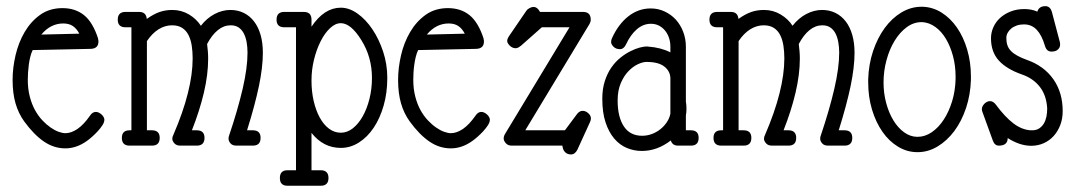

<svg xmlns="http://www.w3.org/2000/svg" viewBox="-20 -469 3453 617"><path d="M112.8 -357.9C132.6 -381.7 156.1 -393.6 183.1 -393.6C195.5 -393.6 205.7 -390.9 213.9 -385.5C222 -380.1 229 -371.9 234.9 -360.8ZM272 -312C288.2 -312.7 296.4 -320.6 296.4 -335.9C296.4 -338.9 295.9 -341.8 294.9 -344.7H295.4C284 -379.9 269 -405 250.2 -420.2C231.5 -435.3 208.3 -442.9 180.7 -442.9C153 -442.9 129.2 -435.7 109.1 -421.4C89.1 -407.1 72.5 -388.7 59.3 -366.2C46.1 -343.8 36.4 -318.9 30 -291.7C23.7 -264.6 20.5 -238.1 20.5 -212.4C20.5 -183.8 23.6 -158.7 29.8 -137.2C36 -115.7 45.2 -96.4 57.6 -79.1C78.5 -50.5 99.6 -28.8 121.1 -14.2C142.6 0.5 165.5 7.8 189.9 7.8C214 7.8 237.1 -0.2 259.3 -16.1C263.5 -19 268.8 -23.3 275.1 -28.8C281.5 -34.3 287.7 -40.4 293.7 -46.9C299.7 -53.4 304.9 -59.9 309.1 -66.4C313.3 -72.9 315.4 -78.9 315.4 -84.5C315.4 -87.1 314.6 -89.8 313 -92.8C311.4 -95.7 309.2 -98.4 306.6 -100.8C304 -103.3 301.1 -105.3 297.9 -106.9C294.6 -108.6 291.3 -109.4 288.1 -109.4C280.9 -109.4 274.7 -105.5 269.5 -97.7C255.9 -78.1 242.4 -63.8 229 -54.7C215.7 -45.6 202.6 -41 189.9 -41C184.1 -41 177 -42.5 168.7 -45.4C160.4 -48.3 151.8 -52.9 142.8 -59.1C133.9 -65.3 125 -73 116.2 -82.3C107.4 -91.6 99.5 -102.5 92.5 -115.2C85.5 -127.9 79.9 -142.4 75.7 -158.7C71.5 -175 69.3 -193 69.3 -212.9C69.3 -219.7 69.6 -227.3 70.1 -235.6C70.6 -243.9 71.4 -252.3 72.5 -260.7C73.6 -269.2 75.2 -277.5 77.1 -285.6C79.1 -293.8 81.7 -301.3 85 -308.1Z M383.3 -381.3H402.3V-50.3H396.5C379.9 -50.3 371.6 -42.2 371.6 -25.9C371.6 -9.3 379.9 -1 396.5 -1H468.3C484.9 -1 493.2 -9.3 493.2 -25.9C493.2 -42.2 484.9 -50.3 468.3 -50.3H452.1V-336.9C463.2 -353.5 475.7 -366.1 489.5 -374.8C503.3 -383.4 517.7 -387.7 532.7 -387.7C546.1 -387.7 557 -384.8 565.7 -379.2C574.3 -373.5 581.1 -365.7 585.9 -356C590.8 -346.2 594.2 -334.9 596.2 -322C598.1 -309.2 599.1 -295.6 599.1 -281.2C599.1 -247.7 594 -210.4 583.7 -169.4C573.5 -128.4 557.9 -83.8 537.1 -35.6C534.8 -31.4 533.7 -27.2 533.7 -22.9C533.7 -18.4 535.9 -13.6 540.3 -8.5C544.7 -3.5 551.1 -1 559.6 -1H612.3C628.9 -1 637.2 -9.3 637.2 -25.9C637.2 -42.2 628.9 -50.3 612.3 -50.3H596.7C613.3 -92.3 626.1 -132.7 635.3 -171.6C644.4 -210.5 648.9 -246.7 648.9 -280.3C648.9 -288.7 648.6 -296.9 647.9 -304.7C647.3 -312.5 646.5 -320.1 645.5 -327.6C655.9 -347.2 667.5 -362.1 680.2 -372.3C692.9 -382.6 706.5 -387.7 721.2 -387.7C731.3 -387.7 739.7 -385.4 746.6 -380.9C753.4 -376.3 759 -370 763.2 -362.1C767.4 -354.1 770.5 -344.7 772.5 -334C774.4 -323.2 775.4 -311.8 775.4 -299.8C775.4 -267.3 770.2 -228.5 759.8 -183.6C749.3 -138.7 734.9 -88.7 716.3 -33.7C715 -30.8 714.4 -27.2 714.4 -22.9C714.4 -18.1 716.5 -13.2 720.7 -8.3C724.9 -3.4 731.3 -1 739.7 -1H792.5C809.1 -1 817.4 -9.3 817.4 -25.9C817.4 -42.2 809.1 -50.3 792.5 -50.3H773.9C790.9 -104.3 803.5 -151.6 812 -192.1C820.5 -232.7 824.7 -268.4 824.7 -299.3C824.7 -320.8 822.3 -340 817.4 -356.9C812.5 -373.9 805.5 -388.3 796.4 -400.1C787.3 -412 776.3 -421.1 763.4 -427.5C750.6 -433.8 736.2 -437 720.2 -437C703.3 -437 686.5 -432.7 669.9 -424.1C653.3 -415.4 638.5 -402.8 625.5 -386.2C616 -400.9 603.3 -413 587.2 -422.6C571 -432.2 553.2 -437 533.7 -437C519 -437 505.4 -434.8 492.7 -430.4C480 -426 466.3 -418.6 451.7 -408.2C450.4 -423.2 442.2 -430.7 427.2 -430.7H383.3C366.7 -430.7 358.4 -422.4 358.4 -405.8C358.4 -389.5 366.7 -381.3 383.3 -381.3Z M903.8 127.9H954.6H1010.7C1027.3 127.9 1035.6 119.6 1035.6 103C1035.6 86.4 1027.3 78.1 1010.7 78.1H981V-42C1006.3 -9.8 1037.8 6.3 1075.2 6.3C1095.7 6.3 1115.1 0.6 1133.3 -11C1151.5 -22.5 1167.4 -38.4 1180.9 -58.6C1194.4 -78.8 1205.1 -102.5 1212.9 -129.9C1220.7 -157.2 1224.6 -186.8 1224.6 -218.8C1224.6 -248 1220.1 -276.2 1211.2 -303.2C1202.2 -330.2 1190.7 -354.2 1176.5 -375.2C1162.4 -396.2 1146.4 -413 1128.7 -425.5C1110.9 -438.1 1093.1 -444.3 1075.2 -444.3C1039.7 -444.3 1008.3 -424 981 -383.3V-405.8C981 -422.4 972.7 -430.7 956.1 -430.7H893.6C877 -430.7 868.7 -422.4 868.7 -405.8C868.7 -389.5 877 -381.3 893.6 -381.3H931.2V78.1H903.8C887.5 78.1 879.4 86.4 879.4 103C879.4 119.6 887.5 127.9 903.8 127.9ZM1141.1 -340.3C1163.9 -303.9 1175.3 -263.3 1175.3 -218.8C1175.3 -195 1172.6 -172.4 1167.2 -151.1C1161.9 -129.8 1154.6 -111.1 1145.5 -95C1136.4 -78.9 1125.8 -66.1 1113.8 -56.6C1101.7 -47.2 1088.9 -42.5 1075.2 -42.5C1061.5 -42.5 1048.9 -46.8 1037.4 -55.4C1025.8 -64 1015.9 -75.9 1007.6 -91.1C999.3 -106.2 992.8 -124 988 -144.5C983.3 -165 981 -187 981 -210.4C981 -232.9 983.6 -255.1 989 -277.1C994.4 -299.1 1001.5 -318.8 1010.3 -336.2C1019 -353.6 1029.1 -367.7 1040.5 -378.4C1051.9 -389.2 1063.5 -394.5 1075.2 -394.5C1096.7 -394.5 1118.7 -376.5 1141.1 -340.3Z M1351.6 -357.9C1371.4 -381.7 1394.9 -393.6 1421.9 -393.6C1434.2 -393.6 1444.5 -390.9 1452.6 -385.5C1460.8 -380.1 1467.8 -371.9 1473.6 -360.8ZM1510.7 -312C1527 -312.7 1535.2 -320.6 1535.2 -335.9C1535.2 -338.9 1534.7 -341.8 1533.7 -344.7H1534.2C1522.8 -379.9 1507.7 -405 1489 -420.2C1470.3 -435.3 1447.1 -442.9 1419.4 -442.9C1391.8 -442.9 1367.9 -435.7 1347.9 -421.4C1327.9 -407.1 1311.3 -388.7 1298.1 -366.2C1284.9 -343.8 1275.1 -318.9 1268.8 -291.7C1262.5 -264.6 1259.3 -238.1 1259.3 -212.4C1259.3 -183.8 1262.4 -158.7 1268.6 -137.2C1274.7 -115.7 1284 -96.4 1296.4 -79.1C1317.2 -50.5 1338.4 -28.8 1359.9 -14.2C1381.3 0.5 1404.3 7.8 1428.7 7.8C1452.8 7.8 1475.9 -0.2 1498 -16.1C1502.3 -19 1507.6 -23.3 1513.9 -28.8C1520.3 -34.3 1526.4 -40.4 1532.5 -46.9C1538.5 -53.4 1543.6 -59.9 1547.9 -66.4C1552.1 -72.9 1554.2 -78.9 1554.2 -84.5C1554.2 -87.1 1553.4 -89.8 1551.8 -92.8C1550.1 -95.7 1548 -98.4 1545.4 -100.8C1542.8 -103.3 1539.9 -105.3 1536.6 -106.9C1533.4 -108.6 1530.1 -109.4 1526.9 -109.4C1519.7 -109.4 1513.5 -105.5 1508.3 -97.7C1494.6 -78.1 1481.1 -63.8 1467.8 -54.7C1454.4 -45.6 1441.4 -41 1428.7 -41C1422.9 -41 1415.8 -42.5 1407.5 -45.4C1399.2 -48.3 1390.5 -52.9 1381.6 -59.1C1372.6 -65.3 1363.8 -73 1355 -82.3C1346.2 -91.6 1338.3 -102.5 1331.3 -115.2C1324.3 -127.9 1318.7 -142.4 1314.5 -158.7C1310.2 -175 1308.1 -193 1308.1 -212.9C1308.1 -219.7 1308.3 -227.3 1308.8 -235.6C1309.3 -243.9 1310.1 -252.3 1311.3 -260.7C1312.4 -269.2 1314 -277.5 1315.9 -285.6C1317.9 -293.8 1320.5 -301.3 1323.7 -308.1Z M1713.9 -433.1C1708.7 -442.2 1702.1 -446.8 1694.3 -446.8C1690.8 -446.8 1686.6 -445.6 1681.9 -443.1C1677.2 -440.7 1673.8 -438 1671.9 -435.1L1616.2 -353.5C1612 -347.3 1609.9 -342 1609.9 -337.4C1609.9 -334.8 1610.7 -332.2 1612.3 -329.6C1613.9 -327 1616 -324.5 1618.4 -322C1620.8 -319.6 1623.7 -317.6 1627 -316.2C1630.2 -314.7 1633.5 -314 1636.7 -314C1641.9 -314 1647.3 -316.4 1652.8 -321.3V-320.8L1721.2 -381.3H1810.1L1603 -38.6C1601.4 -36 1600.3 -33.4 1599.6 -31C1599 -28.6 1598.6 -26.2 1598.6 -23.9C1598.6 -19 1600.9 -14 1605.5 -8.8C1610 -3.6 1616.4 -1 1624.5 -1H1787.1L1788.6 6.3C1789.9 12.2 1792.8 17.2 1797.4 21.2C1801.9 25.3 1807.8 27.3 1814.9 27.3C1823.4 27.3 1830.2 22.3 1835.4 12.2L1876 -76.7C1877.9 -80.6 1878.9 -84.5 1878.9 -88.4C1878.9 -94.6 1876.1 -100.2 1870.4 -105.2C1864.7 -110.3 1858.7 -112.8 1852.5 -112.8C1845.4 -112.8 1839.2 -109.2 1834 -102.1L1795.4 -50.3H1668L1874.5 -392.1C1877.1 -396.6 1878.4 -401.2 1878.4 -405.8C1878.4 -422.4 1870.1 -430.7 1853.5 -430.7H1715.3Z M2134.3 -216.3V-103.5C2132.3 -93.8 2128.5 -84.6 2122.8 -76.2C2117.1 -67.7 2110.2 -60.2 2102.1 -53.7C2093.9 -47.2 2084.8 -42.1 2074.7 -38.3C2064.6 -34.6 2054.2 -32.7 2043.5 -32.7C2017.7 -32.7 1998.2 -42.7 1984.9 -62.7C1971.5 -82.8 1964.8 -110.5 1964.8 -146C1964.8 -167.5 1968.2 -186 1974.9 -201.7C1981.5 -217.3 1989.7 -230.1 1999.5 -240.2C2009.3 -250.3 2019.4 -257.8 2030 -262.7C2040.6 -267.6 2049.8 -270 2057.6 -270C2083.3 -270 2102.5 -265 2115.2 -254.9C2127.9 -244.8 2134.3 -231.9 2134.3 -216.3ZM2062.5 -319.3H2061.5C2061.2 -319.3 2060.9 -319.4 2060.5 -319.6C2060.2 -319.7 2059.9 -319.8 2059.6 -319.8C2053.4 -319.8 2045.6 -318.6 2036.1 -316.2C2026.7 -313.7 2016.6 -309.8 2005.9 -304.4C1995.1 -299.1 1984.4 -292.1 1973.6 -283.4C1962.9 -274.8 1953.2 -264.3 1944.6 -252C1936 -239.6 1929 -225.1 1923.6 -208.5C1918.2 -191.9 1915.5 -173 1915.5 -151.9C1915.5 -122.2 1919 -96.8 1926 -75.7C1933 -54.5 1942.4 -37.1 1954.1 -23.4C1965.8 -9.8 1979.3 0.2 1994.6 6.6C2009.9 12.9 2025.9 16.1 2042.5 16.1C2075.4 16.1 2106.4 4.9 2135.7 -17.6C2139 -6.5 2146.8 -1 2159.2 -1H2200.2C2216.8 -1 2225.1 -9.3 2225.1 -25.9C2225.1 -42.2 2216.8 -50.3 2200.2 -50.3H2184.1V-98.1C2185.4 -104.7 2186 -111.8 2186 -119.6C2186 -127.8 2185.4 -135.6 2184.1 -143.1V-319.3C2184.1 -335.9 2181.2 -351.7 2175.5 -366.7C2169.8 -381.7 2161.9 -394.7 2151.9 -405.8C2141.8 -416.8 2129.8 -425.6 2116 -432.1C2102.1 -438.6 2087.2 -441.9 2071.3 -441.9C2044.9 -441.9 2021.1 -433.6 1999.8 -417C1978.4 -400.4 1960.9 -377.3 1947.3 -347.7C1945 -343.4 1943.8 -338.9 1943.8 -334C1943.8 -329.1 1946.5 -324.1 1951.7 -318.8C1956.9 -313.6 1963.7 -311 1972.2 -311C1980.3 -311 1986.8 -316.1 1991.7 -326.2C2001.1 -346.7 2012.7 -362.9 2026.4 -374.8C2040 -386.6 2055.2 -392.6 2071.8 -392.6C2081.5 -392.6 2090.3 -390.5 2097.9 -386.5C2105.6 -382.4 2112.1 -377 2117.4 -370.4C2122.8 -363.7 2127 -356 2129.9 -347.2C2132.8 -338.4 2134.3 -329.1 2134.3 -319.3V-300.8C2113.8 -311.2 2089.8 -317.4 2062.5 -319.3Z M2284.7 -381.3H2303.7V-50.3H2297.9C2281.2 -50.3 2272.9 -42.2 2272.9 -25.9C2272.9 -9.3 2281.2 -1 2297.9 -1H2369.6C2386.2 -1 2394.5 -9.3 2394.5 -25.9C2394.5 -42.2 2386.2 -50.3 2369.6 -50.3H2353.5V-336.9C2364.6 -353.5 2377 -366.1 2390.9 -374.8C2404.7 -383.4 2419.1 -387.7 2434.1 -387.7C2447.4 -387.7 2458.4 -384.8 2467 -379.2C2475.7 -373.5 2482.4 -365.7 2487.3 -356C2492.2 -346.2 2495.6 -334.9 2497.6 -322C2499.5 -309.2 2500.5 -295.6 2500.5 -281.2C2500.5 -247.7 2495.4 -210.4 2485.1 -169.4C2474.9 -128.4 2459.3 -83.8 2438.5 -35.6C2436.2 -31.4 2435.1 -27.2 2435.1 -22.9C2435.1 -18.4 2437.3 -13.6 2441.7 -8.5C2446 -3.5 2452.5 -1 2460.9 -1H2513.7C2530.3 -1 2538.6 -9.3 2538.6 -25.9C2538.6 -42.2 2530.3 -50.3 2513.7 -50.3H2498C2514.6 -92.3 2527.5 -132.7 2536.6 -171.6C2545.7 -210.5 2550.3 -246.7 2550.3 -280.3C2550.3 -288.7 2550 -296.9 2549.3 -304.7C2548.7 -312.5 2547.9 -320.1 2546.9 -327.6C2557.3 -347.2 2568.8 -362.1 2581.5 -372.3C2594.2 -382.6 2607.9 -387.7 2622.6 -387.7C2632.6 -387.7 2641.1 -385.4 2647.9 -380.9C2654.8 -376.3 2660.3 -370 2664.6 -362.1C2668.8 -354.1 2671.9 -344.7 2673.8 -334C2675.8 -323.2 2676.8 -311.8 2676.8 -299.8C2676.8 -267.3 2671.5 -228.5 2661.1 -183.6C2650.7 -138.7 2636.2 -88.7 2617.7 -33.7C2616.4 -30.8 2615.7 -27.2 2615.7 -22.9C2615.7 -18.1 2617.8 -13.2 2622.1 -8.3C2626.3 -3.4 2632.6 -1 2641.1 -1H2693.8C2710.4 -1 2718.8 -9.3 2718.8 -25.9C2718.8 -42.2 2710.4 -50.3 2693.8 -50.3H2675.3C2692.2 -104.3 2704.9 -151.6 2713.4 -192.1C2721.8 -232.7 2726.1 -268.4 2726.1 -299.3C2726.1 -320.8 2723.6 -340 2718.8 -356.9C2713.9 -373.9 2706.9 -388.3 2697.8 -400.1C2688.6 -412 2677.7 -421.1 2664.8 -427.5C2651.9 -433.8 2637.5 -437 2621.6 -437C2604.7 -437 2587.9 -432.7 2571.3 -424.1C2554.7 -415.4 2539.9 -402.8 2526.9 -386.2C2517.4 -400.9 2504.6 -413 2488.5 -422.6C2472.4 -432.2 2454.6 -437 2435.1 -437C2420.4 -437 2406.7 -434.8 2394 -430.4C2381.3 -426 2367.7 -418.6 2353 -408.2C2351.7 -423.2 2343.6 -430.7 2328.6 -430.7H2284.7C2268.1 -430.7 2259.8 -422.4 2259.8 -405.8C2259.8 -389.5 2268.1 -381.3 2284.7 -381.3Z M2941.4 -447.3C2918.6 -447.3 2897.1 -441.2 2876.7 -429C2856.4 -416.7 2838.5 -400.1 2823 -378.9C2807.5 -357.7 2795.1 -333 2785.6 -304.7C2776.2 -276.4 2771 -246.3 2770 -214.4V-204.1C2770 -173.2 2774.1 -144.1 2782.2 -116.9C2790.4 -89.8 2801.5 -66 2815.7 -45.7C2829.8 -25.3 2846.6 -9.3 2866 2.4C2885.3 14.2 2906.2 20 2928.7 20C2951.2 20 2972.6 13.9 2992.9 1.7C3013.3 -10.5 3031.2 -27.1 3046.9 -48.1C3062.5 -69.1 3075 -93.8 3084.5 -122.1C3093.9 -150.4 3099.1 -180.7 3100.1 -212.9V-223.1C3100.1 -253.7 3096.1 -282.6 3088.1 -309.6C3080.2 -336.6 3069.2 -360.2 3055.2 -380.4C3041.2 -400.6 3024.7 -416.6 3005.9 -428.5C2987 -440.3 2966.6 -446.6 2944.8 -447.3ZM2943.8 -397.9C2958.8 -397 2972.9 -391.7 2986.1 -382.1C2999.3 -372.5 3010.6 -359.7 3020 -343.8C3029.5 -327.8 3036.9 -309.5 3042.5 -288.8C3048 -268.1 3050.8 -246.3 3050.8 -223.1V-214.4C3050.1 -189.3 3046.4 -165.6 3039.6 -143.3C3032.7 -121 3023.8 -101.4 3012.7 -84.5C3001.6 -67.5 2988.9 -54.1 2974.4 -44.2C2959.9 -34.3 2944.7 -29.3 2928.7 -29.3H2926.8C2912.1 -29.6 2898.3 -34.5 2885.3 -43.9C2872.2 -53.4 2860.8 -66.1 2851.1 -82C2841.3 -98 2833.6 -116.5 2827.9 -137.5C2822.2 -158.4 2819.3 -180.7 2819.3 -204.1C2819.3 -228.8 2822.5 -252.8 2828.9 -276.1C2835.2 -299.4 2843.9 -320.1 2855 -338.1C2866 -356.2 2879 -370.7 2893.8 -381.6C2908.6 -392.5 2924.5 -397.9 2941.4 -397.9Z M3313.5 -431.6C3307 -434.6 3300.2 -436.7 3293.2 -438C3286.2 -439.3 3279.1 -439.9 3272 -439.9C3255.7 -439.9 3241 -437.3 3227.8 -432.1C3214.6 -426.9 3203.3 -420 3193.8 -411.4C3184.4 -402.8 3177.2 -392.7 3172.1 -381.3C3167.1 -370 3164.6 -358.2 3164.6 -346.2C3164.6 -316.9 3172.9 -293.1 3189.5 -274.7C3206.1 -256.3 3231.1 -241.2 3264.6 -229.5C3288.1 -221.4 3307 -208.3 3321.3 -190.2C3335.6 -172.1 3343.6 -148.9 3345.2 -120.6C3345.2 -111.5 3344.4 -102.8 3342.8 -94.5C3341.1 -86.2 3338.5 -78.9 3334.7 -72.5C3331 -66.2 3326.2 -61 3320.3 -56.9C3314.5 -52.8 3307.3 -50.6 3298.8 -50.3H3291.5C3272.6 -51.6 3254.2 -59.1 3236.3 -72.8C3218.4 -86.4 3199.7 -106.4 3180.2 -132.8C3174.6 -140.3 3168.3 -144 3161.1 -144C3158.2 -144 3155.2 -143.3 3152.1 -141.8C3149 -140.4 3146.2 -138.4 3143.8 -136C3141.4 -133.5 3139.3 -130.9 3137.7 -127.9C3136.1 -125 3135.3 -121.9 3135.3 -118.7C3135.3 -115.1 3135.9 -111.8 3137.2 -108.9L3170.4 -17.6C3174.3 -6.5 3180.8 -1 3189.9 -1C3208.8 -1 3218.3 -9.1 3218.3 -25.4C3229.7 -17.9 3241.9 -11.9 3254.9 -7.3C3267.9 -2.8 3280.9 -0.5 3293.9 -0.5C3308.3 -0.5 3321.6 -3.3 3334 -8.8C3346.4 -14.3 3357 -22.1 3366 -32C3374.9 -41.9 3382 -53.6 3387.2 -67.1C3392.4 -80.6 3395 -95.5 3395 -111.8C3395 -151.9 3385 -186 3365 -214.4C3345 -242.7 3317.2 -263.2 3281.7 -275.9C3269 -280.4 3258.4 -285.1 3249.8 -289.8C3241.1 -294.5 3234.1 -299.6 3228.8 -305.2C3223.4 -310.7 3219.6 -316.9 3217.3 -323.7C3215 -330.6 3213.9 -338.4 3213.9 -347.2C3213.9 -352.7 3215.3 -358.1 3218 -363.3C3220.8 -368.5 3224.6 -373.1 3229.5 -377.2C3234.4 -381.3 3240.3 -384.5 3247.3 -387C3254.3 -389.4 3262 -390.6 3270.5 -390.6C3287.1 -390.6 3300.9 -384.8 3311.8 -373C3322.7 -361.3 3331.4 -344.2 3337.9 -321.8C3341.5 -309.4 3348.5 -303.2 3358.9 -303.2C3368 -303.2 3374.9 -305.4 3379.6 -309.8C3384.4 -314.2 3386.7 -319.5 3386.7 -325.7C3386.7 -327 3386.6 -328.4 3386.5 -329.8C3386.3 -331.3 3386.1 -332.8 3385.7 -334.5L3360.4 -430.2C3356.8 -442.9 3349.8 -449.2 3339.4 -449.2C3325.7 -449.2 3317.1 -443.4 3313.5 -431.6Z"/></svg>

Font: Nathan
Style: Regular
Weight: 400
Designer: Peter Wiegel
Foundry: Peter Wiegel
Version: Version 1.001 2009